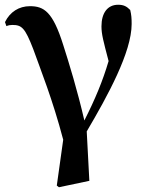

<svg xmlns="http://www.w3.org/2000/svg" viewBox="-20 -572 622 808"><path d="M219 209 228 216 356 189 345 -19C434 -170 534 -353 534 -471C534 -495 533 -509 528 -530C513 -545 501 -552 477 -552C433 -552 407 -518 407 -461C407 -428 415 -399 437 -315C412 -230 380 -154 335 -65C306 -191 271 -305 246 -383C202 -523 165 -546 106 -546C60 -546 22 -522 1 -479L7 -462C16 -466 24 -467 32 -467C71 -467 85 -456 120 -365C150 -281 202 -152 246 16Z"/></svg>

Font: Noto Serif KR
Style: Bold
Weight: 700
Designer: Ryoko NISHIZUKA 西塚涼子 (kana & ideographs); Frank Grießhammer (Latin, Greek & Cyrillic); Wenlong ZHANG 张文龙 (bopomofo); San
Foundry: Adobe
Version: Version 2.001;hotconv 1.1.0;makeotfexe 2.6.0